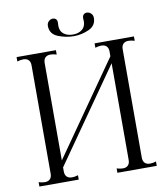

<svg xmlns="http://www.w3.org/2000/svg" viewBox="-97 -999 945 1081"><g transform="rotate(-10 375.5 -459.0)"><path d="M244 -882Q244 -898 254.5 -908Q265 -918 278 -918Q283 -918 289 -916Q303 -910 303 -892L302 -873Q302 -842 322.5 -826Q343 -810 375 -810Q407 -810 427.5 -826Q448 -842 448 -873L447 -891Q447 -909 461 -916Q467 -918 472 -918Q486 -918 496.5 -908Q507 -898 507 -882Q507 -838 465.5 -819Q424 -800 379 -800Q333 -800 288.5 -818Q244 -836 244 -882ZM676 -721Q657 -721 646.5 -710.5Q636 -700 636 -680V-60Q636 -40 646.5 -29.5Q657 -19 676 -19Q692 -19 711 -25V0H486V-25Q506 -19 521 -19Q540 -19 550.5 -29.5Q561 -40 561 -60V-613L190 -83V-60Q190 -40 200.5 -29.5Q211 -19 230 -19Q246 -19 265 -25V0H40V-25Q59 -19 75 -19Q94 -19 104.5 -29.5Q115 -40 115 -60V-680Q115 -700 104.5 -710.5Q94 -721 75 -721Q59 -721 40 -715V-740H265V-715Q246 -721 230 -721Q211 -721 200.5 -710.5Q190 -700 190 -680V-123L561 -653V-680Q561 -700 550.5 -710.5Q540 -721 521 -721Q506 -721 486 -715V-740H711V-715Q691 -721 676 -721Z"/></g></svg>

Font: Viaoda Libre
Style: Regular
Weight: 400
Designer: Gydient
Version: Version 2.000